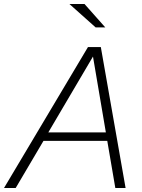

<svg xmlns="http://www.w3.org/2000/svg" viewBox="-60 -934 706 954"><path d="M-40 0 377 -700H441L564 0H513L473 -234H156L18 0ZM180 -276H466L402 -653ZM415 -798 285 -914H360L463 -798Z"/></svg>

Font: Red Hat Text VF
Style: Italic
Weight: 300
Italic angle: -12°
Designer: Pentagram, MCKL
Foundry: Pentagram, MCKL
Version: Version 1.023